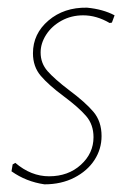

<svg xmlns="http://www.w3.org/2000/svg" viewBox="-20 -475 346 501"><path d="M279 -435 272 -416 266 -415Q232 -435 197 -435Q166 -435 140.5 -421Q115 -407 100.5 -384.5Q86 -362 86 -338Q86 -310 104 -289.5Q122 -269 160 -240Q203 -208 224 -183Q245 -158 245 -120Q245 -86 226.5 -57.5Q208 -29 174 -11.5Q140 6 96 6Q48 -1 10 -28L13 -46L20 -50Q61 -15 108 -15Q158 -15 191 -45Q224 -75 224 -117Q224 -150 204.5 -172.5Q185 -195 146 -224Q107 -253 86.5 -277Q66 -301 66 -336Q66 -387 106.5 -421.5Q147 -456 207 -455Q249 -451 279 -435Z"/></svg>

Font: Luna Sans Thin
Style: Italic
Weight: 250
Italic angle: -7°
Designer: Juan Pablo del Peral
Foundry: Huerta Tipografica
Version: Version 2.001; ttfautohint (v1.5)